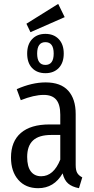

<svg xmlns="http://www.w3.org/2000/svg" viewBox="-20 -965 489 997"><path d="M315.9 -876 138.2 -797.9 117.2 -841.8 282.2 -944.8ZM121.1 -687Q121.1 -734.4 146.7 -761.7Q172.4 -789.1 215.8 -789.1Q259.3 -789.1 285.2 -761.7Q311 -734.4 311 -687Q311 -639.2 285.2 -612.1Q259.3 -585 215.8 -585Q172.4 -585 146.7 -611.8Q121.1 -638.7 121.1 -687ZM215.8 -627.9Q258.8 -627.9 258.8 -687Q258.8 -746.1 215.8 -746.1Q172.9 -746.1 172.9 -687Q172.9 -627.9 215.8 -627.9ZM373 -108.9Q373 -80.6 381.1 -66.9Q389.2 -53.2 407.2 -43.9L390.1 12.2Q354 5.4 333.7 -12.2Q313.5 -29.8 305.2 -64.9Q260.7 12.2 178.2 12.2Q112.8 12.2 75 -31.2Q37.1 -74.7 37.1 -147Q37.1 -230.5 88.4 -274.7Q139.6 -318.8 236.8 -318.8H293V-369.1Q293 -422.4 272 -447.3Q251 -472.2 207 -472.2Q156.7 -472.2 87.9 -444.8L66.9 -502Q146 -537.1 216.8 -537.1Q295.4 -537.1 334.2 -494.1Q373 -451.2 373 -373ZM193.8 -49.8Q258.3 -49.8 293 -136.2V-264.2H246.1Q182.1 -264.2 151.6 -235.8Q121.1 -207.5 121.1 -149.9Q121.1 -100.1 140.1 -75Q159.2 -49.8 193.8 -49.8Z"/></svg>

Font: Fira Sans Compressed Book
Style: Regular
Weight: 350
Width: 1
Designer: Carrois Corporate & Edenspiekermann AG
Foundry: Carrois Corporate GbR & Edenspiekermann AG
Version: Version 4.203;PS 004.203;hotconv 1.0.88;makeotf.lib2.5.64775